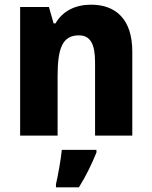

<svg xmlns="http://www.w3.org/2000/svg" viewBox="-20 -630 650 820"><path d="M369 -610C303 -610 248 -584 217 -530H209L189 -600H66V-51H226V-304C226 -423 246 -479 317 -479C367 -479 386 -440 386 -364V-51H545V-410C545 -546 476 -610 369 -610ZM392 21V10H244C240 51 228 118 219 157V170H317C349 119 372 70 392 21Z"/></svg>

Font: Noto Sans Tamil UI SemiCondensed ExtraBold
Style: Regular
Weight: 800
Width: 4
Designer: Jelle Bosma - Monotype Design Team
Foundry: Monotype Imaging Inc.
Version: Version 2.004